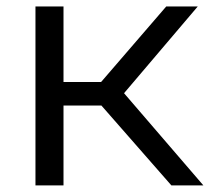

<svg xmlns="http://www.w3.org/2000/svg" viewBox="-20 -562 636 582"><path d="M87.5 0V-542.5H172.5V-313.5H286.5L484 -542.5H579.5L356 -279.5L596.5 0H499.5L287.5 -242H172.5V0Z"/></svg>

Font: Encode Sans Exp
Style: Regular
Weight: 400
Width: 7
Designer: Multiple Designers
Foundry: Impallari Type
Version: Version 3.002; ttfautohint (v1.8.3) -l 8 -r 50 -G 200 -x 14 